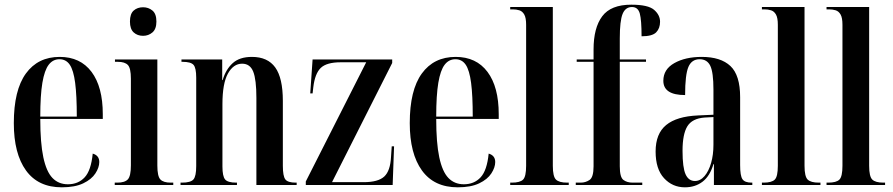

<svg xmlns="http://www.w3.org/2000/svg" viewBox="-20 -790 3813 820"><path d="M244 10Q143 10 91 -62Q39 -134 39 -264Q39 -405 90.5 -476Q142 -547 235 -547Q323 -547 371 -483Q419 -419 419 -302V-282H152Q152 -180 165 -118.5Q178 -57 204 -30Q230 -3 270 -3Q314 -3 341.5 -32.5Q369 -62 376 -134Q404 -126 404 -98Q404 -75 387.5 -49.5Q371 -24 335.5 -7Q300 10 244 10ZM308 -292Q308 -382 301 -436Q294 -490 278 -513.5Q262 -537 234 -537Q206 -537 188 -513.5Q170 -490 161 -436.5Q152 -383 152 -292Z M591 -637Q567 -637 551 -651.5Q535 -666 535 -698Q535 -731 551 -745Q567 -759 591 -759Q614 -759 631 -745Q648 -731 648 -698Q648 -666 631 -651.5Q614 -637 591 -637ZM470 0V-10H481Q513 -10 526 -24Q539 -38 539 -84V-454Q539 -499 526 -512.5Q513 -526 483 -526H471V-536H652V-83Q652 -37 665 -23.5Q678 -10 709 -10H720V0Z M751 0V-10H757Q794 -10 806 -23.5Q818 -37 818 -81V-458Q818 -500 806.5 -513Q795 -526 759 -526H755V-536H929V-448H931Q944 -493 973.5 -520Q1003 -547 1056 -547Q1123 -547 1155.5 -502Q1188 -457 1188 -359V-82Q1188 -38 1198.5 -24Q1209 -10 1243 -10H1247V0H1075V-372Q1075 -450 1061.5 -484Q1048 -518 1014 -518Q977 -518 953.5 -476Q930 -434 930 -345V-79Q930 -37 941.5 -23.5Q953 -10 989 -10H992V0Z M1286 0V-15L1544 -524H1435Q1375 -524 1350 -500Q1325 -476 1318 -417L1315 -391H1305L1315 -536H1655V-521L1398 -12H1533Q1595 -12 1621 -36Q1647 -60 1650 -120L1653 -165H1663L1657 0Z M1935 10Q1834 10 1782 -62Q1730 -134 1730 -264Q1730 -405 1781.5 -476Q1833 -547 1926 -547Q2014 -547 2062 -483Q2110 -419 2110 -302V-282H1843Q1843 -180 1856 -118.5Q1869 -57 1895 -30Q1921 -3 1961 -3Q2005 -3 2032.5 -32.5Q2060 -62 2067 -134Q2095 -126 2095 -98Q2095 -75 2078.5 -49.5Q2062 -24 2026.5 -7Q1991 10 1935 10ZM1999 -292Q1999 -382 1992 -436Q1985 -490 1969 -513.5Q1953 -537 1925 -537Q1897 -537 1879 -513.5Q1861 -490 1852 -436.5Q1843 -383 1843 -292Z M2159 0V-10H2166Q2201 -10 2214 -23Q2227 -36 2227 -82V-684Q2227 -714 2219 -728Q2211 -742 2198 -746Q2185 -750 2170 -750H2159V-760H2341V-82Q2341 -36 2354.5 -23Q2368 -10 2402 -10H2409V0Z M2439 0V-10H2460Q2481 -10 2498 -21.5Q2515 -33 2515 -80V-526H2443V-536H2515V-579Q2515 -671 2552 -720.5Q2589 -770 2676 -770Q2748 -770 2773.5 -748Q2799 -726 2799 -697Q2799 -669 2782.5 -652Q2766 -635 2720 -635Q2720 -704 2712.5 -732Q2705 -760 2679 -760Q2651 -760 2639 -730.5Q2627 -701 2627 -626V-536H2739V-526H2627V-80Q2627 -33 2642.5 -21.5Q2658 -10 2682 -10H2723V0Z M2905 10Q2852 10 2816 -29Q2780 -68 2780 -143Q2780 -219 2825 -256Q2870 -293 2961 -297L3027 -300V-407Q3027 -481 3013.5 -509Q3000 -537 2968 -537Q2934 -537 2920 -504Q2906 -471 2906 -384Q2813 -384 2813 -445Q2813 -494 2860 -520.5Q2907 -547 2977 -547Q3058 -547 3099.5 -508Q3141 -469 3141 -375V-85Q3141 -39 3151 -24.5Q3161 -10 3190 -10H3193V0H3029V-89H3027Q3012 -38 2980.5 -14Q2949 10 2905 10ZM2948 -17Q2971 -17 2989 -38Q3007 -59 3017 -94Q3027 -129 3027 -172V-290L2989 -288Q2936 -284 2915.5 -250.5Q2895 -217 2895 -146Q2895 -74 2908 -45.5Q2921 -17 2948 -17Z M3234 0V-10H3241Q3276 -10 3289 -23Q3302 -36 3302 -82V-684Q3302 -714 3294 -728Q3286 -742 3273 -746Q3260 -750 3245 -750H3234V-760H3416V-82Q3416 -36 3429.5 -23Q3443 -10 3477 -10H3484V0Z M3510 0V-10H3517Q3552 -10 3565 -23Q3578 -36 3578 -82V-684Q3578 -714 3570 -728Q3562 -742 3549 -746Q3536 -750 3521 -750H3510V-760H3692V-82Q3692 -36 3705.5 -23Q3719 -10 3753 -10H3760V0Z"/></svg>

Font: Noto Serif Display ExtraCondensed SemiBold
Style: Regular
Weight: 600
Width: 2
Designer: Monotype Design Team
Foundry: Monotype Imaging Inc.
Version: Version 2.009